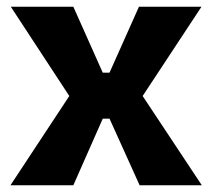

<svg xmlns="http://www.w3.org/2000/svg" viewBox="-20 -548 628 568"><path d="M11 0 185 -264 12 -528H197L284 -333H304L391 -528H576L402 -264L577 0H393L304 -197H284L197 0Z"/></svg>

Font: Bricolage Grotesque 10pt ExtraBold
Style: Regular
Weight: 800
Designer: Mathieu Triay
Foundry: Atelier Triay
Version: Version 1.000; ttfautohint (v1.8.4.7-5d5b);gftools[0.9.32]